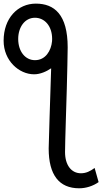

<svg xmlns="http://www.w3.org/2000/svg" viewBox="-20 -811 565 1061"><path d="M502.9 117.2C478.5 135.3 455.6 146.5 427.2 146.5C374.5 146.5 339.4 101.6 339.4 29.3C339.4 -22.9 348.1 -273.9 349.1 -319.8C351.1 -414.6 354 -497.1 354 -549.3C354 -731.4 279.8 -791 178.2 -791C77.6 -791 0 -710 0 -585.9C0 -475.6 85 -400.4 168.5 -400.4C202.6 -400.4 236.8 -416 262.7 -433.6C257.3 -263.7 249 -16.6 249 9.8C249 156.2 307.1 229.5 417.5 229.5C455.6 229.5 494.6 216.8 524.9 195.3ZM173.3 -478.5C118.7 -478.5 80.6 -527.8 80.6 -595.7C80.6 -659.7 116.2 -712.9 173.3 -712.9C225.6 -712.9 268.1 -668.5 268.1 -595.7C268.1 -594.7 268.1 -590.3 267.6 -583C262.7 -531.7 232.4 -478.5 173.3 -478.5Z"/></svg>

Font: Andika
Style: Regular
Weight: 400
Designer: Victor Gaultney, Annie Olsen, Julie Remington, Don Collingsworth, Eric Hays
Foundry: SIL International
Version: Version 1.000